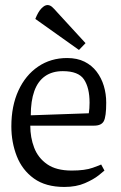

<svg xmlns="http://www.w3.org/2000/svg" viewBox="-20 -733 481 761"><path d="M235 8Q161 8 114.5 -25.5Q68 -59 46.5 -114Q25 -169 25 -232Q25 -313 53 -374Q81 -435 131 -469Q181 -503 246 -503Q286 -503 315 -488.5Q344 -474 363 -449Q382 -424 391.5 -392.5Q401 -361 401 -326Q401 -271 391.5 -253Q382 -235 353 -235H100Q100 -188 115.5 -147.5Q131 -107 167 -82Q203 -57 264 -57Q317 -57 347.5 -68Q378 -79 381 -81L394 -57Q391 -54 371 -38Q351 -22 316.5 -7Q282 8 235 8ZM102 -276 332 -284Q335 -302 335 -326Q335 -385 313 -418Q291 -451 229 -451Q187 -451 158.5 -431Q130 -411 116 -372Q102 -333 102 -276ZM293 -535 120 -658Q131 -686 144 -699.5Q157 -713 168 -713Q178 -713 186.5 -705.5Q195 -698 207 -684L319 -562Z"/></svg>

Font: Faustina Light Light
Style: Regular
Weight: 300
Version: Version 1.200